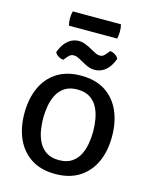

<svg xmlns="http://www.w3.org/2000/svg" viewBox="-132 -980 854 1079"><g transform="rotate(15 295.0 -441.0)"><path d="M149.2 -272.2Q149.2 -238.3 155.2 -202.6Q161.2 -166.8 176.8 -136.2Q192.4 -105.5 221 -86.5Q249.6 -67.5 294.8 -67.5Q340 -67.5 368.6 -86.5Q397.2 -105.5 412.8 -136.2Q428.4 -166.8 434.2 -202.6Q440.1 -238.3 440.1 -272.2Q440.1 -306.4 434.2 -342.5Q428.4 -378.5 412.8 -409.3Q397.2 -440 368.6 -459Q340 -478 294.8 -478Q249.6 -478 221 -459Q192.4 -440 176.8 -409.3Q161.2 -378.5 155.2 -342.5Q149.2 -306.4 149.2 -272.2ZM40.2 -272.2Q40.2 -356.6 69.2 -421.2Q98.1 -485.8 154.8 -522.2Q211.4 -558.6 294.6 -558.6Q378.5 -558.6 435.2 -522.3Q491.8 -486 520.8 -421.4Q549.8 -356.8 549.8 -272.2Q549.8 -187.7 520.5 -123.5Q491.1 -59.2 434.3 -23.1Q377.4 13.1 294.6 13.1Q211.4 13.1 154.8 -23.5Q98.1 -60 69.2 -124.4Q40.2 -188.7 40.2 -272.2ZM258.1 -648.1Q252.6 -651.2 243.9 -654.6Q235.2 -658 225.3 -658Q210 -658 200.5 -649.3Q191 -640.6 185.4 -633.4L174.1 -619Q159.2 -619.3 144.2 -628.4Q129.3 -637.4 123.9 -651.2L132.7 -670.5Q147.3 -703.7 173.5 -723.7Q199.7 -743.7 231.8 -743.7Q249.2 -743.7 264 -738.4Q278.7 -733.1 288.1 -728.4L331.4 -705.4Q336.7 -702.4 345.7 -698.5Q354.7 -694.6 365 -694.6Q379 -694.6 388 -702.7Q397.1 -710.9 403.8 -719.4L415.2 -734Q430.1 -733.3 444.7 -724.3Q459.3 -715.4 465.2 -701.4L456.5 -682.1Q441 -647 414.8 -628.2Q388.6 -609.4 357 -609.4Q340.6 -609.4 326.3 -614.1Q312.1 -618.8 301.2 -624.7ZM154.5 -812.1Q149.4 -831 149.4 -853Q149.4 -874.7 154.5 -895.1H435.1Q437.6 -884.3 438.8 -875.5Q439.9 -866.6 439.9 -853.5Q439.9 -831.4 435.1 -812.1Z"/></g></svg>

Font: Signika SC
Style: Regular
Weight: 300
Designer: Anna Giedryś
Foundry: Anna Giedryś
Version: Version 2.000